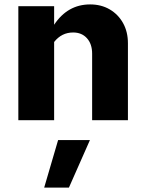

<svg xmlns="http://www.w3.org/2000/svg" viewBox="-20 -544 658 869"><path d="M63 0V-516H225V-432Q286 -524 388 -524Q438 -524 476.5 -501.5Q515 -479 537 -439.5Q559 -400 559 -348V0H397V-301Q397 -345 373.5 -371Q350 -397 311 -397Q259 -397 225 -354V0ZM180 305 243 90H387L292 305Z"/></svg>

Font: Red Hat Text VF
Style: Regular
Weight: 400
Designer: Pentagram, MCKL
Foundry: Pentagram, MCKL
Version: Version 1.023